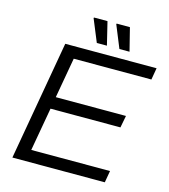

<svg xmlns="http://www.w3.org/2000/svg" viewBox="-125 -967 941 1066"><g transform="rotate(15 345.5 -434.0)"><path d="M334 -735.8 280.8 -865.2 283.2 -868.2H359.9L392.1 -735.8ZM463.9 -735.8 411.1 -865.2 413.1 -868.2H488.8L522 -735.8ZM45.9 0 166 -686H690.9L679.2 -618.2H232.9L191.9 -386.2H595.2L582 -316.9H180.2L136.2 -67.9H588.9L577.1 0Z"/></g></svg>

Font: Archivo Light
Style: Italic
Weight: 300
Italic angle: -10°
Designer: Hector Gatti
Foundry: Omnibus-Type
Version: Version 2.001